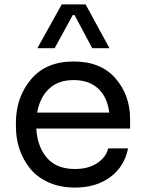

<svg xmlns="http://www.w3.org/2000/svg" viewBox="-20 -830 652 868"><path d="M227 -612H149L259 -810H367L475 -612H397L317 -762H309ZM319 18Q251 18 198.5 -6Q146 -30 114.5 -70Q83 -110 67.5 -157.5Q52 -205 52 -258V-276Q52 -389 119.5 -470.5Q187 -552 313 -552Q436 -552 502 -476Q568 -400 568 -292V-249H144Q149 -166 192.5 -116Q236 -66 319 -66Q380 -66 420 -93Q460 -120 469 -159H559Q542 -76 478 -29Q414 18 319 18ZM148 -321H474Q465 -391 424 -429.5Q383 -468 313 -468Q243 -468 201.5 -428.5Q160 -389 148 -321Z"/></svg>

Font: Sora
Style: Regular
Weight: 400
Designer: Jonathan Barnbrook, Julián Moncada
Foundry: Barnbrook Fonts
Version: Version 2.000